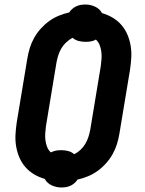

<svg xmlns="http://www.w3.org/2000/svg" viewBox="-20 -792 640 849"><path d="M251 37Q229 37 208.5 27.5Q188 18 178 -1Q153 -8 131 -21Q109 -34 92.5 -53Q76 -72 66 -95Q56 -118 51.5 -144Q47 -170 48.5 -197Q50 -224 54 -251L101 -534Q105 -558 112 -580.5Q119 -603 131 -624.5Q143 -646 160 -665Q177 -684 197 -698.5Q217 -713 240 -722.5Q263 -732 286 -737Q292 -746 300 -753Q308 -760 318 -764.5Q328 -769 338 -770.5Q348 -772 358 -772Q380 -772 400.5 -762.5Q421 -753 431 -734Q456 -727 478 -714Q500 -701 516.5 -682Q533 -663 543 -640Q553 -617 557.5 -591Q562 -565 560.5 -538Q559 -511 555 -484L508 -201Q504 -177 497 -154.5Q490 -132 478 -110.5Q466 -89 449 -70Q432 -51 412 -36.5Q392 -22 369 -12.5Q346 -3 323 2Q317 11 309 18Q301 25 291 29.5Q281 34 271 35.5Q261 37 251 37ZM308 -110Q324 -118 336.5 -130Q349 -142 357.5 -156.5Q366 -171 371 -186.5Q376 -202 379 -218L426 -502Q428 -517 429 -533Q430 -549 428 -564Q426 -579 420.5 -593Q415 -607 404 -617Q394 -611 382 -609Q370 -607 358 -607Q342 -607 327 -611Q312 -615 301 -625Q286 -617 273 -605Q260 -593 251.5 -578.5Q243 -564 238 -548.5Q233 -533 230 -517L183 -233Q181 -218 180 -202Q179 -186 181 -171Q183 -156 188.5 -142Q194 -128 205 -118Q216 -124 228 -126Q240 -128 251 -128Q267 -128 282 -124Q297 -120 308 -110Z"/></svg>

Font: Iosevka SS04 Hv Ex Obl
Style: Regular
Weight: 900
Width: 7
Italic angle: -9°
Monospace: yes
Designer: Belleve Invis
Foundry: Belleve Invis
Version: Version 19.0.0; ttfautohint (v1.8.4)